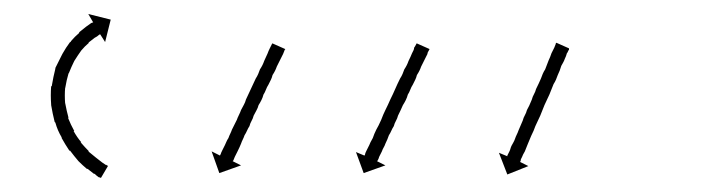

<svg xmlns="http://www.w3.org/2000/svg" viewBox="-20 -592 1017 274"><path d="M121 -339Q121 -339 121 -339Q121 -339 121 -339Q121 -339 121 -339Q121 -339 121 -339Q118 -341 115 -344Q115 -344 115 -344Q115 -344 115 -344Q114 -344 114 -344Q114 -344 114 -344Q110 -347 105 -351Q105 -351 104.5 -351Q104 -351 104 -351Q104 -351 104 -351Q104 -351 104 -351Q98 -356 92 -362Q92 -362 92 -362Q92 -362 92 -362Q92 -362 92 -362Q92 -362 92 -362Q86 -369 80 -377Q80 -377 80 -377Q80 -377 80 -377Q80 -377 79.5 -377Q79 -377 79 -377Q73 -386 68 -395Q68 -395 68 -395Q68 -395 68 -395Q68 -396 68 -396Q68 -396 68 -396Q62 -406 59 -417Q59 -417 58.5 -417.5Q58 -418 58 -418Q58 -418 58 -418Q58 -418 58 -418Q55 -430 53 -442Q53 -442 53 -442.5Q53 -443 53 -443Q53 -443 53 -443Q53 -443 53 -443Q52 -456 53 -469Q53 -469 53.5 -469Q54 -469 54 -469Q54 -469 54 -469.5Q54 -470 54 -470Q56 -482 59 -494Q59 -494 59 -494Q59 -494 59 -494Q59 -494 59 -494.5Q59 -495 59 -495Q64 -505 69 -515Q69 -515 69 -515Q69 -515 69 -515Q69 -515 69 -515Q69 -515 69 -515Q74 -524 80 -532Q80 -532 80.5 -532Q81 -532 81 -532Q81 -533 81 -533Q81 -533 81 -533Q87 -540 93 -545Q93 -545 93 -545Q93 -545 93 -545Q93 -546 93 -546Q93 -546 93 -546Q98 -550 103 -554Q103 -554 103 -554Q103 -554 103 -554Q103 -554 103 -554Q103 -554 103 -554Q107 -557 110 -559Q110 -559 110 -559Q110 -559 110 -559Q110 -559 110 -559Q110 -559 110 -559Q112 -560 113 -560L106 -572L138 -564L130 -532L123 -543Q122 -543 121 -542Q121 -542 121 -542Q121 -542 121 -542Q121 -542 121 -542Q121 -542 121 -542Q119 -540 115 -538Q115 -538 115 -538Q115 -538 115 -538Q115 -538 115 -538Q115 -538 115 -538Q111 -535 106 -531Q106 -531 106 -531Q106 -531 106 -531Q106 -531 106.5 -531Q107 -531 107 -531Q101 -526 96 -520Q96 -520 96 -520Q96 -520 96 -520Q96 -520 96 -520Q96 -520 96 -520Q91 -513 86 -505Q86 -505 86 -505Q86 -505 86 -505Q86 -505 86 -505Q86 -505 86 -505Q82 -497 78 -487Q78 -487 78 -487.5Q78 -488 78 -488Q78 -488 78 -488Q78 -488 78 -488Q75 -478 73 -466Q73 -466 73 -466.5Q73 -467 73 -467Q73 -467 73 -467Q73 -467 73 -467Q72 -456 73 -444Q73 -444 73 -444.5Q73 -445 73 -445Q73 -445 73 -445Q73 -445 73 -445Q75 -434 78 -423Q78 -423 78 -423.5Q78 -424 78 -424Q77 -424 77 -424Q77 -424 77 -424Q81 -414 86 -405Q86 -405 85.5 -405Q85 -405 85 -405Q85 -405 85 -405Q85 -405 85 -405Q90 -396 96 -389Q96 -389 96 -389Q96 -389 96 -389Q95 -389 95 -389Q95 -389 95 -389Q101 -382 107 -376Q107 -376 107 -376Q107 -376 107 -376Q106 -376 106 -376Q106 -376 106 -376Q112 -371 117 -367Q117 -367 117 -367Q117 -367 117 -367Q117 -367 117 -367Q117 -367 117 -367Q122 -363 126 -360Q126 -360 126 -360Q126 -360 126 -360Q126 -360 126 -360Q126 -360 126 -360Q129 -358 132 -356Q132 -356 132 -356Q132 -356 132 -356Q132 -357 132 -357Q132 -357 132 -357Q133 -356 134 -355L124 -338Q123 -339 121 -339ZM386 -520Q385 -517 384 -515Q383 -513 382 -511Q381 -509 380 -507Q379 -505 377.5 -502Q376 -499 375 -497Q374 -494 372.5 -491Q371 -488 369 -485Q368 -481 366.5 -478Q365 -475 363 -471Q361 -468 359.5 -464Q358 -460 356 -457Q355 -453 353 -449Q351 -445 349 -442Q348 -438 346 -434.5Q344 -431 342 -427Q341 -423 339 -419.5Q337 -416 336 -412Q334 -409 332.5 -405.5Q331 -402 329 -399Q328 -396 326.5 -393Q325 -390 324 -387Q322 -382 319 -376Q318 -374 317 -372Q316 -370 315 -368Q314 -366 313 -363Q313 -363 312.5 -362.5Q312 -362 312 -362L324 -356L293 -345L282 -376L294 -370Q294 -371 295 -372Q295 -373 297 -377Q298 -379 299 -381Q300 -383 301 -385Q302 -387 303 -389.5Q304 -392 306 -395Q307 -398 308.5 -401Q310 -404 311 -407Q313 -411 314.5 -414Q316 -417 318 -421Q319 -424 321 -428Q323 -432 324 -435Q326 -439 328 -442.5Q330 -446 331 -450Q333 -454 334.5 -457.5Q336 -461 338 -465Q340 -469 341.5 -472.5Q343 -476 345 -480Q347 -483 348.5 -486.5Q350 -490 351 -493Q353 -496 354.5 -499Q356 -502 357 -505Q359 -509 362 -516Q363 -519 365 -523Q366 -525 368 -529Q368 -530 369 -530L387 -522Q387 -521 386.5 -521Q386 -521 386 -520ZM592 -520Q590 -517 590 -515Q589 -513 586 -507Q583 -501 581 -497Q580 -494 578.5 -491Q577 -488 575 -485Q574 -481 572.5 -478Q571 -475 569 -471Q567 -468 565.5 -464Q564 -460 562 -457Q561 -453 559 -449Q557 -445 555 -442Q552 -435 548 -427Q547 -423 545 -419.5Q543 -416 542 -412Q540 -409 538.5 -405.5Q537 -402 535 -399Q533 -393 530 -387Q529 -384 527.5 -381.5Q526 -379 525 -376Q524 -374 521 -368Q521 -367 519 -363Q519 -363 518.5 -362.5Q518 -362 518 -362L530 -356L499 -345L488 -375L500 -370Q500 -370 500.5 -370.5Q501 -371 501 -372Q501 -373 503 -377Q504 -379 505 -381Q506 -383 507 -385Q508 -388 512 -395Q514 -401 517 -407Q520 -412 524 -421Q527 -429 530 -435Q534 -443 537 -450Q541 -458 544 -465Q547 -472 551 -480Q553 -483 554.5 -486.5Q556 -490 557 -493Q559 -496 560.5 -499Q562 -502 563 -505Q566 -511 568 -516Q569 -518 570 -520Q571 -522 571 -524Q572 -525 574 -529Q574 -530 575 -530L593 -522Q593 -522 592 -520ZM792 -521Q791 -520 790.5 -518.5Q790 -517 789 -516Q788 -512 786 -508Q785 -505 783.5 -502.5Q782 -500 781 -498Q779 -491 776 -485Q775 -482 773.5 -478.5Q772 -475 770 -472Q767 -465 764 -457Q762 -453 760.5 -449.5Q759 -446 757 -442Q754 -434 751 -427Q749 -423 747.5 -419.5Q746 -416 744 -412Q743 -409 741.5 -405.5Q740 -402 738 -398Q736 -393 733 -386Q731 -381 729 -376Q726 -371 725 -368Q724 -366 723.5 -365Q723 -364 723 -362Q723 -362 722.5 -361.5Q722 -361 722 -361L734 -355L704 -343L692 -374L704 -369Q704 -370 704 -370Q705 -372 705.5 -373Q706 -374 707 -376Q708 -378 708.5 -380Q709 -382 710 -384Q711 -386 712.5 -388.5Q714 -391 715 -394Q716 -397 717.5 -400Q719 -403 720 -406Q723 -413 726 -420Q727 -424 729 -427.5Q731 -431 732 -435Q735 -440 739 -450Q740 -454 742 -457.5Q744 -461 745 -465Q749 -473 752 -480Q753 -483 754.5 -486.5Q756 -490 758 -493Q759 -496 760.5 -499.5Q762 -503 763 -506Q764 -508 765 -510.5Q766 -513 767 -516Q768 -518 769 -520Q770 -522 771 -524Q772 -526 773 -529Q773 -530 773.5 -530.5Q774 -531 774 -531L792 -523Q792 -522 792 -521Z"/></svg>

Font: FRB American Cursive Just Arrows Black
Style: Bold Italic
Weight: 900
Italic angle: -25°
Version: Version 2.0;Modular Font Editor K font №1